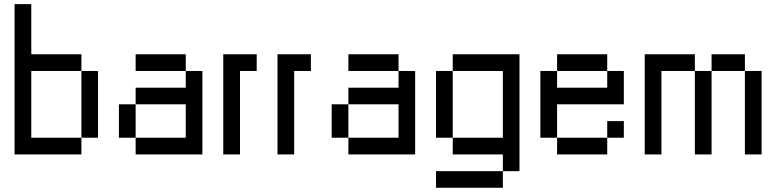

<svg xmlns="http://www.w3.org/2000/svg" viewBox="-20 -740 3719 920"><path d="M129.9 -399.9V-80.1H370.1V0H49.8V-720.2H129.9V-480H370.1V-399.9ZM449.7 -80.1H370.1V-399.9H449.7Z M870.1 -399.9H629.9V-480H870.1ZM629.9 -80.1H549.8V-240.2H629.9ZM870.1 -399.9H949.7V0H629.9V-80.1H870.1V-240.2H629.9V-319.8H870.1Z M1049.8 -480H1210V-399.9H1129.9V0H1049.8Z M1309.6 -480H1469.7V-399.9H1389.6V0H1309.6Z M1889.6 -399.9H1649.4V-480H1889.6ZM1649.4 -80.1H1569.3V-240.2H1649.4ZM1889.6 -399.9H1969.2V0H1649.4V-80.1H1889.6V-240.2H1649.4V-319.8H1889.6Z M2389.6 159.7H2069.3V80.1H2389.6ZM2149.4 -80.1H2069.3V-399.9H2149.4ZM2149.4 -480H2469.2V80.1H2389.6V0H2149.4V-80.1H2389.6V-399.9H2149.4Z M2889.6 0H2649.4V-80.1H2889.6ZM2969.2 -80.1H2889.6V-159.7H2969.2ZM2889.6 -399.9H2649.4V-480H2889.6ZM2969.2 -240.2H2649.4V-80.1H2569.3V-399.9H2649.4V-319.8H2889.6V-399.9H2969.2Z M3389.6 0H3309.6V-399.9H3389.6ZM3069.3 -480H3309.6V-399.9H3149.4V0H3069.3ZM3629.4 0H3549.3V-399.9H3629.4ZM3549.3 -399.9H3389.6V-480H3549.3Z"/></svg>

Font: W95FA
Style: Regular
Weight: 400
Designer: FontsArena.com
Foundry: Alina Sava
Version: Version 1.002;Fontself Maker 3.4.0